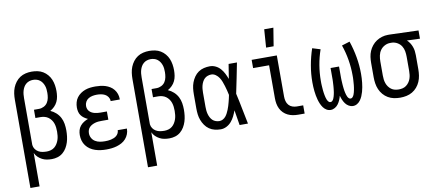

<svg xmlns="http://www.w3.org/2000/svg" viewBox="-81 -1074 3661 1608"><g transform="rotate(-10 1750.0 -269.5)"><path d="M64 215V-535Q64 -561 67.5 -587Q71 -613 80.5 -637Q90 -661 106 -682Q122 -703 143.5 -717Q165 -731 190.5 -737Q216 -743 242 -743Q267 -743 292 -738Q317 -733 338.5 -720Q360 -707 376.5 -687.5Q393 -668 402.5 -645Q412 -622 416 -597Q420 -572 420 -547Q420 -524 416.5 -501Q413 -478 403 -457Q393 -436 376.5 -419.5Q360 -403 340 -392Q366 -381 387.5 -361.5Q409 -342 422 -317Q435 -292 439.5 -264Q444 -236 444 -208Q444 -183 441 -157.5Q438 -132 430.5 -108Q423 -84 410 -62Q397 -40 377.5 -23.5Q358 -7 333.5 0.5Q309 8 284 8Q262 8 241 4.5Q220 1 201 -9Q182 -19 166.5 -34Q151 -49 142 -69V215ZM253 -62Q270 -62 287.5 -67Q305 -72 318.5 -83Q332 -94 341.5 -109.5Q351 -125 356.5 -141.5Q362 -158 364 -176Q366 -194 366 -211Q366 -229 364 -246.5Q362 -264 356.5 -280.5Q351 -297 340.5 -311.5Q330 -326 316 -336Q302 -346 285 -350.5Q268 -355 250 -355H207V-425H250Q271 -425 291 -435Q311 -445 322.5 -463Q334 -481 338 -502.5Q342 -524 342 -545Q342 -561 340.5 -576Q339 -591 334 -605.5Q329 -620 320.5 -633Q312 -646 299.5 -655.5Q287 -665 272 -669Q257 -673 242 -673Q226 -673 210.5 -668Q195 -663 182.5 -652.5Q170 -642 162 -628Q154 -614 149.5 -598.5Q145 -583 143.5 -567Q142 -551 142 -535V-137Q144 -118 154.5 -102.5Q165 -87 181 -77.5Q197 -68 215.5 -65Q234 -62 253 -62Z M747 8Q723 8 699.5 5Q676 2 653 -5.5Q630 -13 610 -26.5Q590 -40 575.5 -59.5Q561 -79 554.5 -102Q548 -125 548 -149Q548 -170 553.5 -190Q559 -210 572 -226Q585 -242 602.5 -253Q620 -264 639 -271Q623 -278 608 -288.5Q593 -299 582.5 -313.5Q572 -328 568 -345.5Q564 -363 564 -381Q564 -403 570 -425Q576 -447 589 -464.5Q602 -482 620.5 -495Q639 -508 660 -515.5Q681 -523 703 -525.5Q725 -528 747 -528Q768 -528 789.5 -525.5Q811 -523 831.5 -516.5Q852 -510 870.5 -498.5Q889 -487 902.5 -470Q916 -453 923 -432.5Q930 -412 930 -390V-385H852V-388Q852 -405 841.5 -420.5Q831 -436 815.5 -444Q800 -452 782.5 -455Q765 -458 747 -458Q729 -458 710.5 -454.5Q692 -451 676 -441.5Q660 -432 651 -415.5Q642 -399 642 -380Q642 -368 646 -356Q650 -344 658.5 -335Q667 -326 678 -320Q689 -314 701 -311Q713 -308 725.5 -306.5Q738 -305 750 -305H806V-235H750Q736 -235 722 -234Q708 -233 694 -229Q680 -225 667.5 -218.5Q655 -212 645 -202Q635 -192 630.5 -178.5Q626 -165 626 -150Q626 -129 636.5 -110Q647 -91 665.5 -80Q684 -69 705 -65.5Q726 -62 747 -62Q760 -62 773 -63Q786 -64 799 -67Q812 -70 824 -75Q836 -80 846 -88.5Q856 -97 862 -109Q868 -121 868 -134V-135H946V-132Q946 -109 937.5 -87.5Q929 -66 914 -49Q899 -32 879 -21Q859 -10 837 -3.5Q815 3 792.5 5.5Q770 8 747 8Z M1064 215V-535Q1064 -561 1067.5 -587Q1071 -613 1080.5 -637Q1090 -661 1106 -682Q1122 -703 1143.5 -717Q1165 -731 1190.5 -737Q1216 -743 1242 -743Q1267 -743 1292 -738Q1317 -733 1338.5 -720Q1360 -707 1376.5 -687.5Q1393 -668 1402.5 -645Q1412 -622 1416 -597Q1420 -572 1420 -547Q1420 -524 1416.5 -501Q1413 -478 1403 -457Q1393 -436 1376.5 -419.5Q1360 -403 1340 -392Q1366 -381 1387.5 -361.5Q1409 -342 1422 -317Q1435 -292 1439.5 -264Q1444 -236 1444 -208Q1444 -183 1441 -157.5Q1438 -132 1430.5 -108Q1423 -84 1410 -62Q1397 -40 1377.5 -23.5Q1358 -7 1333.5 0.5Q1309 8 1284 8Q1262 8 1241 4.5Q1220 1 1201 -9Q1182 -19 1166.5 -34Q1151 -49 1142 -69V215ZM1253 -62Q1270 -62 1287.5 -67Q1305 -72 1318.5 -83Q1332 -94 1341.5 -109.5Q1351 -125 1356.5 -141.5Q1362 -158 1364 -176Q1366 -194 1366 -211Q1366 -229 1364 -246.5Q1362 -264 1356.5 -280.5Q1351 -297 1340.5 -311.5Q1330 -326 1316 -336Q1302 -346 1285 -350.5Q1268 -355 1250 -355H1207V-425H1250Q1271 -425 1291 -435Q1311 -445 1322.5 -463Q1334 -481 1338 -502.5Q1342 -524 1342 -545Q1342 -561 1340.5 -576Q1339 -591 1334 -605.5Q1329 -620 1320.5 -633Q1312 -646 1299.5 -655.5Q1287 -665 1272 -669Q1257 -673 1242 -673Q1226 -673 1210.5 -668Q1195 -663 1182.5 -652.5Q1170 -642 1162 -628Q1154 -614 1149.5 -598.5Q1145 -583 1143.5 -567Q1142 -551 1142 -535V-137Q1144 -118 1154.5 -102.5Q1165 -87 1181 -77.5Q1197 -68 1215.5 -65Q1234 -62 1253 -62Z M1720 8Q1695 8 1669.5 2Q1644 -4 1623 -18.5Q1602 -33 1587 -54.5Q1572 -76 1563 -100Q1554 -124 1551 -149Q1548 -174 1548 -200V-320Q1548 -346 1551 -371Q1554 -396 1563 -420Q1572 -444 1587 -465.5Q1602 -487 1623 -501.5Q1644 -516 1669.5 -522Q1695 -528 1720 -528Q1746 -528 1769.5 -516.5Q1793 -505 1810 -485.5Q1827 -466 1838.5 -443Q1850 -420 1859 -396Q1864 -427 1869 -458Q1874 -489 1879 -520H1950Q1937 -456 1924.5 -391.5Q1912 -327 1898 -263Q1913 -198 1925.5 -132Q1938 -66 1952 0H1881Q1876 -32 1870.5 -64Q1865 -96 1860 -128V-129Q1851 -104 1839.5 -80.5Q1828 -57 1811 -37Q1794 -17 1770 -4.5Q1746 8 1720 8ZM1720 -62Q1736 -62 1750 -69.5Q1764 -77 1774 -89Q1784 -101 1791 -115Q1798 -129 1804 -143.5Q1810 -158 1814.5 -173Q1819 -188 1823 -203Q1827 -218 1830.5 -233Q1834 -248 1837 -264Q1833 -283 1828 -303Q1823 -323 1817 -342.5Q1811 -362 1804 -380.5Q1797 -399 1786 -416Q1775 -433 1757.5 -445.5Q1740 -458 1720 -458Q1705 -458 1689.5 -452.5Q1674 -447 1663 -436.5Q1652 -426 1644.5 -411.5Q1637 -397 1633 -382Q1629 -367 1627.5 -351.5Q1626 -336 1626 -320V-200Q1626 -184 1627.5 -168.5Q1629 -153 1633 -138Q1637 -123 1644.5 -108.5Q1652 -94 1663 -83.5Q1674 -73 1689.5 -67.5Q1705 -62 1720 -62Z M2434 0H2380Q2357 0 2334.5 -4Q2312 -8 2291.5 -18Q2271 -28 2255 -44Q2239 -60 2229 -80.5Q2219 -101 2215 -123.5Q2211 -146 2211 -169V-450H2075V-520H2289V-169Q2289 -150 2294 -131Q2299 -112 2311.5 -97.5Q2324 -83 2342.5 -76.5Q2361 -70 2380 -70H2434ZM2212 -600 2223 -754H2301L2276 -600Z M2655 8Q2636 8 2619.5 -2Q2603 -12 2592 -27.5Q2581 -43 2573.5 -60.5Q2566 -78 2561 -96Q2556 -114 2552.5 -133Q2549 -152 2547 -171Q2545 -190 2544 -208.5Q2543 -227 2543 -246Q2543 -318 2555.5 -389Q2568 -460 2591 -528L2659 -507Q2637 -444 2626 -378Q2615 -312 2615 -246Q2615 -235 2615 -225Q2615 -215 2616 -204.5Q2617 -194 2617.5 -184Q2618 -174 2619 -164Q2620 -154 2621.5 -143.5Q2623 -133 2625 -123Q2627 -113 2629.5 -103Q2632 -93 2636 -83.5Q2640 -74 2647 -65.5Q2654 -57 2664 -57Q2674 -57 2680.5 -64Q2687 -71 2691 -79.5Q2695 -88 2697.5 -97Q2700 -106 2702 -114.5Q2704 -123 2705.5 -132Q2707 -141 2708 -150.5Q2709 -160 2710 -169Q2711 -178 2711.5 -187Q2712 -196 2712.5 -205Q2713 -214 2713.5 -223.5Q2714 -233 2714 -242Q2714 -251 2714 -260V-338H2786V-260Q2786 -251 2786 -242Q2786 -233 2786.5 -223.5Q2787 -214 2787.5 -205Q2788 -196 2788.5 -187Q2789 -178 2790 -169Q2791 -160 2792 -150.5Q2793 -141 2794.5 -132Q2796 -123 2798 -114.5Q2800 -106 2802.5 -97Q2805 -88 2809 -79.5Q2813 -71 2819.5 -64Q2826 -57 2836 -57Q2846 -57 2853 -65.5Q2860 -74 2864 -83.5Q2868 -93 2870.5 -103Q2873 -113 2875 -123Q2877 -133 2878.5 -143.5Q2880 -154 2881 -164Q2882 -174 2882.5 -184Q2883 -194 2884 -204.5Q2885 -215 2885 -225Q2885 -235 2885 -246Q2885 -312 2874 -378Q2863 -444 2841 -507L2909 -528Q2932 -460 2944.5 -389Q2957 -318 2957 -246Q2957 -227 2956 -208.5Q2955 -190 2953 -171Q2951 -152 2947.5 -133Q2944 -114 2939 -96Q2934 -78 2926.5 -60.5Q2919 -43 2908 -27.5Q2897 -12 2880.5 -2Q2864 8 2845 8Q2826 8 2809 -2Q2792 -12 2781 -27Q2770 -42 2762.5 -59.5Q2755 -77 2750 -96Q2745 -77 2737.5 -59.5Q2730 -42 2719 -27Q2708 -12 2691 -2Q2674 8 2655 8Z M3246 8Q3219 8 3192.5 2.5Q3166 -3 3143 -16.5Q3120 -30 3102.5 -50.5Q3085 -71 3074.5 -95.5Q3064 -120 3060 -146.5Q3056 -173 3056 -200V-320Q3056 -346 3059.5 -371.5Q3063 -397 3073 -420.5Q3083 -444 3099.5 -464.5Q3116 -485 3137.5 -499Q3159 -513 3184 -520.5Q3209 -528 3235 -528H3250L3494 -520V-450L3384 -454Q3398 -441 3408 -425.5Q3418 -410 3424.5 -392.5Q3431 -375 3433.5 -356.5Q3436 -338 3436 -320V-200Q3436 -173 3432 -146.5Q3428 -120 3417.5 -95.5Q3407 -71 3389.5 -50.5Q3372 -30 3349 -16.5Q3326 -3 3299.5 2.5Q3273 8 3246 8ZM3246 -62Q3263 -62 3279.5 -66Q3296 -70 3309.5 -80Q3323 -90 3333 -104Q3343 -118 3348.5 -134Q3354 -150 3356 -166.5Q3358 -183 3358 -200V-320Q3358 -344 3354 -367.5Q3350 -391 3337.5 -411Q3325 -431 3304 -443.5Q3283 -456 3259 -458H3242Q3217 -458 3194.5 -446Q3172 -434 3158 -414Q3144 -394 3139 -369.5Q3134 -345 3134 -320V-200Q3134 -183 3136 -166.5Q3138 -150 3143.5 -134Q3149 -118 3159 -104Q3169 -90 3182.5 -80Q3196 -70 3212.5 -66Q3229 -62 3246 -62Z"/></g></svg>

Font: Iosevka srxl
Style: Regular
Weight: 400
Monospace: yes
Designer: Belleve Invis
Foundry: Belleve Invis
Version: Version 33.0.1; ttfautohint (v1.8.3)